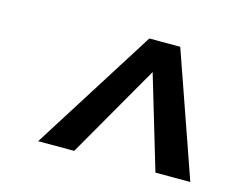

<svg xmlns="http://www.w3.org/2000/svg" viewBox="-57 -917 569 468"><g transform="rotate(15 227.5 -683.0)"><path d="M455 -527H367L297 -762L162 -527H71L268 -839H346Z"/></g></svg>

Font: Fira Sans Compressed
Style: Italic
Weight: 400
Width: 1
Italic angle: -8°
Designer: bBox Type GmbH & Carrois Corporate GbR & Edenspiekermann AG
Foundry: bBox Type GmbH & Carrois Corporate GbR & Edenspiekermann AG
Version: Version 4.301